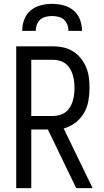

<svg xmlns="http://www.w3.org/2000/svg" viewBox="-20 -975 540 995"><path d="M375 0 228 -304H142V0H64V-735H256Q283 -735 309.5 -729Q336 -723 359 -708.5Q382 -694 399 -672.5Q416 -651 426.5 -626Q437 -601 440.5 -574Q444 -547 444 -520Q444 -486 438 -452Q432 -418 415 -389Q398 -360 370.5 -339Q343 -318 310 -309L460 0ZM256 -374Q273 -374 290 -379Q307 -384 320.5 -394.5Q334 -405 343 -420Q352 -435 357 -451.5Q362 -468 364 -485Q366 -502 366 -520Q366 -537 364 -554Q362 -571 357 -587.5Q352 -604 343 -619Q334 -634 320.5 -644.5Q307 -655 290 -660Q273 -665 256 -665H142V-374ZM95 -815Q95 -845 105.5 -873.5Q116 -902 139 -921Q162 -940 191 -947.5Q220 -955 250 -955Q280 -955 309 -947.5Q338 -940 361 -921Q384 -902 394.5 -873.5Q405 -845 405 -815H335Q335 -831 329 -847Q323 -863 311 -873.5Q299 -884 282.5 -888Q266 -892 250 -892Q234 -892 217.5 -888Q201 -884 189 -873.5Q177 -863 171 -847Q165 -831 165 -815Z"/></svg>

Font: HulyMono
Style: Regular
Weight: 400
Monospace: yes
Designer: Belleve Invis
Foundry: Belleve Invis
Version: Version 33.2.5; ttfautohint (v1.8.4)